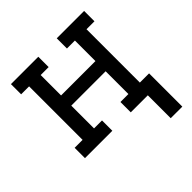

<svg xmlns="http://www.w3.org/2000/svg" viewBox="-186 -669 972 972"><g transform="rotate(-45 300.0 -183.0)"><path d="M571 164H488V0H366V-74H423V-237H177V-74H234V0H38V-74H95V-457H38V-530H234V-456H177V-310H423V-457H366V-530H562V-456H505V-74H571Z"/></g></svg>

Font: Iosevka Slab Extended
Style: Regular
Weight: 400
Width: 7
Monospace: yes
Designer: Belleve Invis
Foundry: Belleve Invis
Version: Version 11.1.1; ttfautohint (v1.8.3)